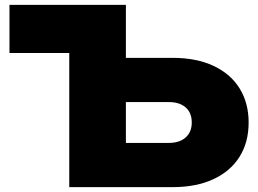

<svg xmlns="http://www.w3.org/2000/svg" viewBox="-20 -770 1063 790"><path d="M393 -532H690Q788 -532 858.5 -499Q929 -466 966 -406Q1003 -346 1003 -266Q1003 -185 966 -125.5Q929 -66 858.5 -33Q788 0 690 0H265V-647L370 -552H19V-750H498V-77L393 -182H675Q719 -182 744 -204.5Q769 -227 769 -266Q769 -306 744 -328Q719 -350 675 -350H393Z"/></svg>

Font: Unbounded ExtraBold
Style: Regular
Weight: 800
Designer: Luke Prowse, Jean-Baptiste Morizot, Fátima Lázaro, Florian Runge
Foundry: NaN
Version: Version 1.701;gftools[0.9.28.dev5+ged2979d]